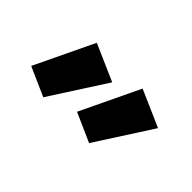

<svg xmlns="http://www.w3.org/2000/svg" viewBox="-35 -877 563 563"><g transform="rotate(45 246.0 -596.0)"><path d="M330 -484 240 -524 328 -708 442 -658ZM140 -484 50 -524 138 -708 252 -658Z"/></g></svg>

Font: Assistant ExtraBold
Style: Regular
Weight: 800
Designer: Hebrew By Ben Nathan, Latin by Paul Hunt
Version: Version 3.000